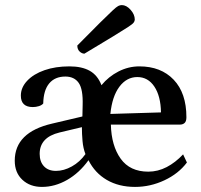

<svg xmlns="http://www.w3.org/2000/svg" viewBox="-20 -723 792 755"><path d="M145 12Q98 12 68 -16Q38 -44 38 -91Q38 -203 185 -237L304 -265L305 -309Q307 -372 289.5 -397Q272 -422 237 -422Q196 -422 173.5 -395Q151 -368 150 -316Q144 -309 132.5 -305.5Q121 -302 109 -302Q62 -302 62 -347Q62 -379 87 -405.5Q112 -432 155 -447Q198 -462 253 -462Q302 -462 333 -444.5Q364 -427 379 -388Q407 -422 446 -442Q485 -462 528 -462Q613 -462 663 -409.5Q713 -357 713 -262Q713 -246 706 -239.5Q699 -233 687 -233H416Q418 -150 454.5 -99Q491 -48 563 -48Q601 -48 635.5 -66Q670 -84 700 -116L715 -84Q682 -40 626.5 -14Q571 12 511 12Q447 12 400 -15.5Q353 -43 328 -93Q292 -43 244 -15.5Q196 12 145 12ZM414 -275 613 -281Q612 -345 587 -382.5Q562 -420 520 -420Q478 -420 449.5 -382Q421 -344 414 -275ZM200 -51Q231 -51 262.5 -68.5Q294 -86 316 -117Q307 -140 304.5 -168.5Q302 -197 302 -223L214 -202Q136 -183 136 -118Q136 -87 153 -69Q170 -51 200 -51ZM312 -512Q302 -512 293 -520.5Q284 -529 284 -544Q341 -602 373.5 -634Q406 -666 422 -681Q438 -696 445 -699.5Q452 -703 459 -703Q477 -703 493.5 -684.5Q510 -666 510 -646Q510 -640 505.5 -634Q501 -628 482.5 -616Q464 -604 424 -579.5Q384 -555 312 -512Z"/></svg>

Font: Petrona SemiBold
Style: Regular
Weight: 600
Designer: Ringo R. Seeber
Foundry: Ringo R. Seeber
Version: Version 2.001; ttfautohint (v1.8.3)